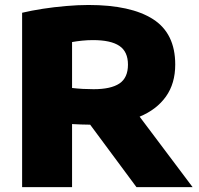

<svg xmlns="http://www.w3.org/2000/svg" viewBox="-20 -770 818 790"><path d="M71 0V-717.5Q109 -726.5 155.8 -733.8Q202.5 -741 251.5 -745.2Q300.5 -749.5 344 -749.5Q518.5 -749.5 609.8 -691Q701 -632.5 701 -504.5Q701 -426.5 662.8 -372.8Q624.5 -319 554.5 -290L772.5 0H541.5L351 -257Q333 -257 314.5 -257.8Q296 -258.5 276.5 -259.5V0ZM365 -403Q436.5 -403 471.5 -426.5Q506.5 -450 506.5 -504Q506.5 -557.5 471.2 -581.2Q436 -605 362.5 -605Q341 -605 318.5 -602.8Q296 -600.5 276.5 -597V-408Q298.5 -405.5 320.8 -404.2Q343 -403 365 -403Z"/></svg>

Font: Encode Sans Expanded Expanded ExtraBold
Style: Regular
Weight: 800
Width: 7
Designer: Multiple Designers
Foundry: Impallari Type
Version: Version 3.000; ttfautohint (v1.8.3) -l 8 -r 50 -G 200 -x 14 